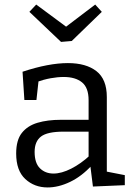

<svg xmlns="http://www.w3.org/2000/svg" viewBox="-20 -814 588 843"><path d="M449 -45 436 -63 528 -45V-1L388 5L376 -91L383 -88Q339 -40 288 -15.5Q237 9 189 9Q131 9 91 -28Q51 -65 51 -140Q51 -199 76 -230.5Q101 -262 145 -275Q189 -288 247 -288H378L369 -278V-374Q369 -429 340 -452.5Q311 -476 260 -476Q233 -476 202.5 -470.5Q172 -465 138 -453L150 -466L140 -375H87L79 -499Q136 -518 186 -527.5Q236 -537 278 -537Q358 -537 403.5 -501.5Q449 -466 449 -388ZM132 -147Q132 -98 155.5 -75Q179 -52 215 -52Q250 -52 292.5 -73.5Q335 -95 375 -132L369 -111V-245L378 -236H259Q188 -236 160 -214.5Q132 -193 132 -147ZM398 -794 427 -762 295 -634 248 -630 109 -762 139 -794 297 -677H244Z"/></svg>

Font: Pack4
Style: Regular
Weight: 400
Version: Version 2.002